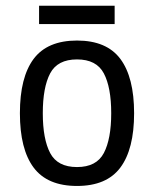

<svg xmlns="http://www.w3.org/2000/svg" viewBox="-20 -629 525 655"><path d="M242.7 5.4Q141.6 5.4 94.7 -57.4Q47.9 -120.1 47.9 -242.7Q47.9 -365.2 94.7 -428Q141.6 -490.7 242.7 -490.7Q343.8 -490.7 390.6 -428Q437.5 -365.2 437.5 -242.7Q437.5 -120.1 390.6 -57.4Q343.8 5.4 242.7 5.4ZM242.7 -59.1Q309.1 -59.1 334.2 -106.9Q359.4 -154.8 359.4 -242.7Q359.4 -331.1 334.2 -378.7Q309.1 -426.3 242.7 -426.3Q176.3 -426.3 151.1 -378.7Q126 -331.1 126 -242.7Q126 -154.8 151.1 -106.9Q176.3 -59.1 242.7 -59.1ZM113.3 -546.9V-609.4H371.1V-546.9Z"/></svg>

Font: Anaheim Medium
Style: Regular
Weight: 500
Version: Version 2.001